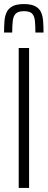

<svg xmlns="http://www.w3.org/2000/svg" viewBox="-25 -924 234 944"><path d="M67 0V-688H118V0ZM93 -904Q128 -904 148 -893.5Q168 -883 176.5 -864.5Q185 -846 187 -820.5Q189 -795 189 -764H149Q149 -799 146.5 -822.5Q144 -846 132.5 -857.5Q121 -869 93 -869Q65 -869 53 -857.5Q41 -846 38 -823Q35 -800 35 -764H-5Q-5 -795 -3 -820.5Q-1 -846 8 -864.5Q17 -883 37 -893.5Q57 -904 93 -904Z"/></svg>

Font: Saira ExtraCondensed Light
Style: Regular
Weight: 300
Width: 2
Designer: Hector Gatti with collaboration of the Omnibus-Type team
Foundry: Omnibus-Type
Version: Version 1.101